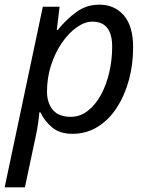

<svg xmlns="http://www.w3.org/2000/svg" viewBox="-42 -565 641 825"><path d="M-22 240 142 -536H214L202 -436H206Q241 -480 285 -512.5Q329 -545 385 -545Q450 -545 490 -499Q530 -453 530 -362Q530 -288 512 -221.5Q494 -155 460 -102.5Q426 -50 377.5 -20Q329 10 269 10Q215 10 182 -17.5Q149 -45 132 -82H127Q126 -66 122 -37.5Q118 -9 114 9L65 240ZM262 -63Q302 -63 335 -88.5Q368 -114 391.5 -157Q415 -200 427.5 -254Q440 -308 440 -364Q440 -472 355 -472Q322 -472 287.5 -447.5Q253 -423 224 -381Q195 -339 177.5 -285Q160 -231 160 -171Q160 -123 185 -93Q210 -63 262 -63Z"/></svg>

Font: BC Sans
Style: Italic
Weight: 400
Italic angle: -12°
Designer: Monotype Design Team
Designer: Province of B.C.
Foundry: Monotype Imaging Inc.
Version: Version 2.000;GOOG;noto-source:20170915:90ef993387c0